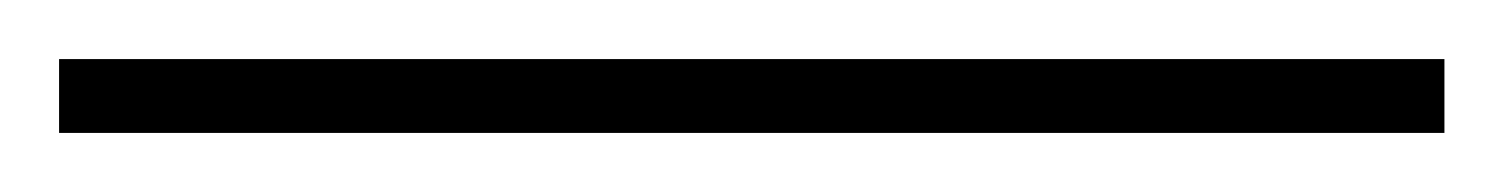

<svg xmlns="http://www.w3.org/2000/svg" viewBox="-25 63 509 65"><path d="M-5 108H464V83H-5Z"/></svg>

Font: Noto Serif Malayalam Thin
Style: Regular
Weight: 100
Designer: Indian type Foundry, Jelle Bosma, Monotype Design Team
Foundry: Monotype Imaging Inc.
Version: Version 2.104